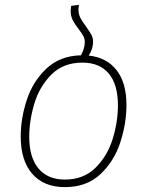

<svg xmlns="http://www.w3.org/2000/svg" viewBox="-20 -758 603 788"><path d="M499 -327Q499 -252 474 -174.5Q449 -97 392.5 -43.5Q336 10 246 10Q160 10 112.5 -44.5Q65 -99 65 -198Q65 -272 90 -348Q115 -424 170.5 -476.5Q226 -529 312 -531Q328 -559 328 -586Q328 -599 321.5 -611Q315 -623 303 -638Q287 -659 278.5 -675.5Q270 -692 270 -715Q270 -720 272 -734L304 -738Q302 -726 302 -721Q302 -700 310 -684.5Q318 -669 334 -648Q349 -627 355.5 -614.5Q362 -602 362 -586Q362 -557 344 -530Q418 -522 458.5 -470Q499 -418 499 -327ZM464 -326Q464 -411 426.5 -456Q389 -501 318 -501Q240 -501 191 -452Q142 -403 121 -333Q100 -263 100 -196Q100 -112 138 -66.5Q176 -21 246 -21Q323 -21 372 -69.5Q421 -118 442.5 -188Q464 -258 464 -326Z"/></svg>

Font: FiraGO UltraLight
Style: Italic
Weight: 200
Italic angle: -8°
Designer: bBox Type GmbH
Foundry: bBox Type GmbH
Version: Version 1.001